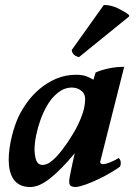

<svg xmlns="http://www.w3.org/2000/svg" viewBox="-20 -742 560 773"><path d="M259 -19Q259 -22 261.5 -34Q264 -46 267 -61.5Q270 -77 274 -94.5Q278 -112 281 -125Q227 -60 182.5 -24.5Q138 11 102 11Q78 11 61 2.5Q44 -6 34 -21Q24 -36 19.5 -56Q15 -76 15 -99Q15 -121 18.5 -145.5Q22 -170 27.5 -192.5Q33 -215 40 -235.5Q47 -256 54 -271Q67 -299 88.5 -329Q110 -359 139.5 -384Q169 -409 206 -425Q243 -441 287 -441Q312 -441 328.5 -434.5Q345 -428 356 -421L365 -450Q384 -459 415 -466Q446 -473 480 -473L384 -93Q382 -84 389 -82Q396 -80 407.5 -83Q419 -86 433 -92.5Q447 -99 458 -106Q459 -104 462 -101Q465 -98 466 -90Q467 -79 463 -71Q448 -60 425 -46.5Q402 -33 377 -21Q352 -9 327.5 0Q303 9 286 11Q273 11 265 6.5Q257 2 259 -19ZM322 -329Q326 -359 311.5 -373Q297 -387 277 -389Q261 -391 242 -385Q223 -379 201 -358Q184 -342 169 -316Q154 -290 143 -259.5Q132 -229 125.5 -197Q119 -165 119 -137Q120 -117 123 -105.5Q126 -94 130.5 -88Q135 -82 140.5 -80Q146 -78 151 -78Q166 -78 180.5 -88Q195 -98 208 -112Q221 -126 232 -141Q243 -156 251 -167Q261 -182 273 -201.5Q285 -221 295 -242Q305 -263 312 -283.5Q319 -304 321 -320ZM398 -722Q428 -722 456 -708Q484 -694 498 -683Q502 -678 499 -675L298 -512Q282 -516 275.5 -524Q269 -532 269 -541Z"/></svg>

Font: Lusitana
Style: Bold Italic
Weight: 700
Designer: Ana Paula Megda
Foundry: Ana Paula Megda
Version: Version 1.000; ttfautohint (v1.1) -l 8 -r 50 -G 200 -x 14 -D